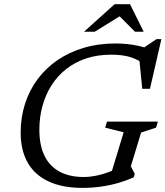

<svg xmlns="http://www.w3.org/2000/svg" viewBox="-20 -904 805 934"><path d="M387.5 -43Q416 -43 447.5 -49.2Q479 -55.5 509.5 -67Q540 -78.5 564.5 -95L514 -38L581.5 -260.5L491.5 -283L500.5 -312.5H748L739 -283L666.5 -259.5L616.5 -95L635.5 -58L630.5 -41.5Q593.5 -25 552.2 -13.2Q511 -1.5 468.2 4.2Q425.5 10 383 10Q280.5 10 213.2 -22.8Q146 -55.5 113.2 -115.5Q80.5 -175.5 80.5 -258Q80.5 -333 101.8 -399.2Q123 -465.5 163.2 -519.2Q203.5 -573 260.2 -611.8Q317 -650.5 387.8 -671.5Q458.5 -692.5 541 -692.5Q570 -692.5 597.5 -689.8Q625 -687 650.8 -681.5Q676.5 -676 701 -666.5L672 -667L741 -713.5H765L709.5 -472H672L657 -622.5L676.5 -596Q639 -620.5 603.5 -629.2Q568 -638 520.5 -638Q454 -638 399.2 -619.8Q344.5 -601.5 302 -568Q259.5 -534.5 230.5 -488.8Q201.5 -443 186.5 -388.5Q171.5 -334 171.5 -273.5Q171.5 -196.5 197 -145.2Q222.5 -94 270.8 -68.5Q319 -43 387.5 -43ZM388.5 -749.5 537.5 -883.5H612.5L679 -749.5H637L556 -830.5H571.5L440.5 -749.5Z"/></svg>

Font: Newsreader 14pt
Style: Italic
Weight: 400
Italic angle: -17°
Designer: Hugues Gentile
Foundry: Production Type
Version: Version 1.003